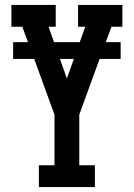

<svg xmlns="http://www.w3.org/2000/svg" viewBox="-20 -755 540 775"><path d="M137 0V-88H200V-292L118 -517H33V-585H93L70 -647H26V-735H205V-647H176L198 -585H302L324 -647H295V-735H474V-647H430L407 -585H467V-517H382L300 -292V-88H363V0ZM250 -438 278 -517H222Z"/></svg>

Font: Iosevka Slab Semibold
Style: Regular
Weight: 600
Monospace: yes
Designer: Belleve Invis
Foundry: Belleve Invis
Version: Version 11.1.1; ttfautohint (v1.8.3)